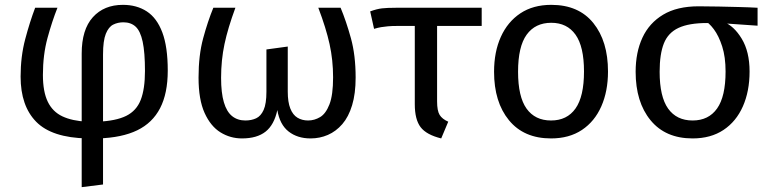

<svg xmlns="http://www.w3.org/2000/svg" viewBox="-20 -559 3172 792"><path d="M487 -539Q544 -539 585.5 -512Q627 -485 649.5 -425.5Q672 -366 672 -268Q672 -174 640.5 -113Q609 -52 546 -21.5Q483 9 386 12L383 -57Q458 -60 500.5 -81Q543 -102 560.5 -147Q578 -192 578 -266Q578 -343 568.5 -387Q559 -431 539.5 -449Q520 -467 489 -467Q466 -467 447 -457.5Q428 -448 416.5 -419.5Q405 -391 405 -334V202L317 213V-338Q317 -437 363 -488Q409 -539 487 -539ZM125 -527H217Q195 -472 176 -402.5Q157 -333 157 -250Q157 -181 177 -139.5Q197 -98 237.5 -79Q278 -60 339 -57V12Q194 9 129.5 -56.5Q65 -122 65 -243Q65 -326 84 -397.5Q103 -469 125 -527Z M1293 -527H1385Q1408 -472 1427.5 -401.5Q1447 -331 1447 -239Q1447 -173 1432.5 -125Q1418 -77 1392 -47Q1366 -17 1332.5 -2.5Q1299 12 1261 12Q1207 12 1170.5 -16.5Q1134 -45 1124 -105Q1111 -44 1075.5 -16Q1040 12 978 12Q930 12 889.5 -13Q849 -38 824 -93Q799 -148 799 -239Q799 -331 818 -401Q837 -471 860 -527H951Q920 -443 906 -377Q892 -311 892 -238Q892 -176 903.5 -137Q915 -98 937.5 -80Q960 -62 992 -62Q1017 -62 1036.5 -71Q1056 -80 1067.5 -105.5Q1079 -131 1079 -181V-355L1167 -367V-181Q1167 -138 1177.5 -111.5Q1188 -85 1207 -73.5Q1226 -62 1251 -62Q1277 -62 1300.5 -76Q1324 -90 1339 -128.5Q1354 -167 1354 -240Q1354 -311 1339.5 -377Q1325 -443 1293 -527Z M1829 -57 1800 12Q1739 -3 1715 -34.5Q1691 -66 1691 -129V-468H1783V-141Q1783 -102 1793.5 -85Q1804 -68 1829 -57ZM1523 -440 1507 -512Q1534 -522 1555.5 -524.5Q1577 -527 1614 -527H1967V-452H1622Q1596 -452 1580 -450.5Q1564 -449 1552 -447Q1540 -445 1523 -440Z M2254 -539Q2367 -539 2427.5 -464Q2488 -389 2488 -264Q2488 -183 2460.5 -120.5Q2433 -58 2380.5 -23Q2328 12 2253 12Q2141 12 2079.5 -63Q2018 -138 2018 -263Q2018 -345 2046 -407Q2074 -469 2126.5 -504Q2179 -539 2254 -539ZM2254 -465Q2188 -465 2152.5 -416Q2117 -367 2117 -263Q2117 -160 2152 -111Q2187 -62 2253 -62Q2319 -62 2354 -111.5Q2389 -161 2389 -264Q2389 -367 2354 -416Q2319 -465 2254 -465Z M3105 -527V-453L2961 -463L2896 -464Q2822 -464 2779 -444Q2736 -424 2718.5 -380Q2701 -336 2701 -263Q2701 -160 2736 -111Q2771 -62 2837 -62Q2903 -62 2938 -111.5Q2973 -161 2973 -264Q2973 -324 2959 -367.5Q2945 -411 2924.5 -438.5Q2904 -466 2882 -477L2964 -469Q3007 -453 3039.5 -399.5Q3072 -346 3072 -264Q3072 -183 3044.5 -120.5Q3017 -58 2964.5 -23Q2912 12 2837 12Q2725 12 2663.5 -63Q2602 -138 2602 -263Q2602 -343 2630 -403.5Q2658 -464 2715.5 -498.5Q2773 -533 2862 -533Q2902 -533 2945 -532Q2988 -531 3029.5 -530Q3071 -529 3105 -527Z"/></svg>

Font: Fira Sans Variable
Style: Regular
Weight: 400
Designer: Carrois Corporate & Edenspiekermann AG
Foundry: Carrois Corporate GbR & Edenspiekermann AG
Version: Version 4.202